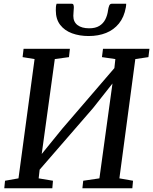

<svg xmlns="http://www.w3.org/2000/svg" viewBox="-20 -1003 816 1023"><path d="M2.8 0 6.8 -40 78.5 -52.7 164.2 -688.3 100.4 -698.6 105.6 -743H352.4L347.5 -698.6L272 -688.3L196.7 -142.2L177.5 -152L311.2 -316.6L619.5 -675.1L584.3 -592.4L594.6 -688.3L523.2 -698.6L528.8 -743H776.2L770.8 -698.6L701 -688.3L616.1 -52.7L688.8 -40L685.1 0H419L423.4 -40L509.7 -52.7L585 -599.7L606.3 -592.3L475.8 -427.1L161.3 -64.5L195 -131.8L186 -52.7L262.2 -40L258.8 0ZM362.4 -983Q369.6 -983 371.6 -976.8Q373.7 -970.5 373.4 -961.8Q373 -952.4 371.9 -940.1Q370.7 -927.9 370.7 -918.4Q370.7 -886.3 393.1 -869.3Q415.5 -852.2 455.3 -852.2Q488.3 -852.2 509.2 -865Q530.1 -877.8 541.2 -899.6Q552.3 -921.4 555.8 -948.7Q557.6 -961.9 561.7 -972.4Q565.7 -983 575.3 -983H652.3Q652.3 -979.3 652 -974.9Q651.8 -970.5 650.4 -963.2Q641.2 -911.6 613.8 -877.8Q586.5 -844.1 545.3 -827.5Q504 -811 452.4 -811Q403.4 -811 363.7 -825.6Q323.9 -840.3 300.7 -870.5Q277.4 -900.7 277.4 -947.6Q277.4 -956.3 277.9 -965.2Q278.4 -974.2 281.5 -983Z"/></svg>

Font: Merriweather 7pt Light
Style: Italic
Weight: 300
Italic angle: -7.8°
Designer: Eben Sorkin
Foundry: Eben Sorkin
Version: Version 2.200;gftools[0.9.31]